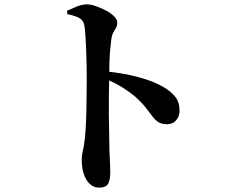

<svg xmlns="http://www.w3.org/2000/svg" viewBox="-20 -810 1040 881"><path d="M435 51Q410 51 392 34Q374 17 364.5 -11.5Q355 -40 355 -77Q355 -97 360 -117.5Q365 -138 369 -171Q372 -199 374 -235.5Q376 -272 376.5 -311Q377 -350 377.5 -384Q378 -418 378 -440Q378 -472 377.5 -508.5Q377 -545 375.5 -581Q374 -617 372 -647Q370 -677 367 -694Q362 -719 341 -729Q320 -739 289 -745L288 -761Q310 -771 333.5 -780.5Q357 -790 379 -790Q397 -790 421 -781.5Q445 -773 467.5 -761Q490 -749 504 -734.5Q518 -720 518 -708Q518 -693 512.5 -683Q507 -673 500.5 -662Q494 -651 491 -632Q488 -610 485.5 -581Q483 -552 482 -519Q481 -486 481 -451Q480 -411 479.5 -367Q479 -323 479.5 -279Q480 -235 481 -195Q482 -155 482 -121Q484 -83 485 -57.5Q486 -32 486 -22Q486 17 475.5 34Q465 51 435 51ZM746 -240Q722 -240 707 -249.5Q692 -259 679 -276.5Q666 -294 648 -317Q630 -340 601 -366Q575 -388 541.5 -409Q508 -430 458 -451V-483Q540 -476 613.5 -456.5Q687 -437 731 -410Q764 -391 784 -366Q804 -341 804 -301Q804 -277 788.5 -258.5Q773 -240 746 -240Z"/></svg>

Font: Noto Serif TC
Style: Bold
Weight: 700
Designer: Ryoko NISHIZUKA 西塚涼子 (kana & ideographs); Frank Grießhammer (Latin, Greek & Cyrillic); Wenlong ZHANG 张文龙 (bopomofo); San
Foundry: Adobe
Version: Version 2.002-H1;hotconv 1.1.0;makeotfexe 2.6.0